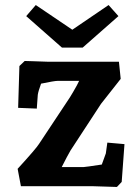

<svg xmlns="http://www.w3.org/2000/svg" viewBox="-20 -739 557 762"><path d="M348 0H63L50 -69Q124 -150 135 -168L257 -352Q263 -361 270 -373.5Q277 -386 285 -400L294 -418H208Q196 -418 143 -407Q132 -377 130 -363L126 -308L52 -311L57 -477L78 -497L112 -496L170 -494H452L459 -426L381 -327L260 -142Q246 -118 225 -76H312Q318 -76 384 -86L400 -130L406 -173L474 -167L463 -17L444 3Q363 0 348 0ZM267 -621 411 -719 450 -675 308 -550H226L84 -675L122 -719Z"/></svg>

Font: Andada Pro ExtraBold
Style: Regular
Weight: 800
Designer: Carolina Giovagnoli
Foundry: Huerta Tipografica
Version: Version 3.005; ttfautohint (v1.8.4)